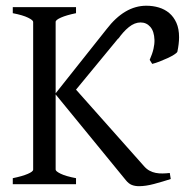

<svg xmlns="http://www.w3.org/2000/svg" viewBox="-20 -640 657 667"><path d="M24.4 0V-21Q57.6 -27.8 76.4 -35.9Q95.2 -43.9 95.2 -50.8V-564Q95.2 -569.8 77.4 -578.6Q59.6 -587.4 24.4 -594.2V-615.2H244.1V-594.2Q210.9 -587.4 192.1 -579.1Q173.3 -570.8 173.3 -564V-315.9L350.1 -538.6Q412.6 -620.1 488.3 -620.1Q511.2 -620.1 531.7 -614Q552.2 -607.9 567.9 -594.7Q583.5 -581.5 592.8 -560.8Q602.1 -540 602.1 -510.7Q602.1 -488.3 596.2 -460.4Q594.7 -456.5 585.2 -450.4Q575.7 -444.3 562.5 -438.2Q549.3 -432.1 534.9 -426.5Q520.5 -420.9 508.8 -418L500 -432.1Q509.3 -453.1 513.2 -470.2Q517.1 -487.3 516.6 -501.5Q515.6 -531.2 502.2 -546.6Q488.8 -562 468.3 -562Q447.8 -562 427.7 -545.9Q407.7 -529.8 389.6 -503.4L392.6 -508.8L244.1 -328.6L481 -62Q489.7 -52.2 499.8 -46.9Q509.8 -41.5 521.2 -39.3Q532.7 -37.1 544.9 -37.4Q557.1 -37.6 569.8 -39.1L573.2 -18.1Q544.4 -8.8 515.4 -1Q486.3 6.8 462.9 6.8Q448.7 6.8 437.7 2.4Q426.8 -2 417 -14.2L173.3 -312V-50.8Q173.3 -44.9 190.9 -36.4Q208.5 -27.8 244.1 -21V0Z"/></svg>

Font: Noto Serif Devanagari
Style: Regular
Weight: 400
Designer: Monotype Design Team
Foundry: Monotype Imaging Inc.
Version: Version 1.01